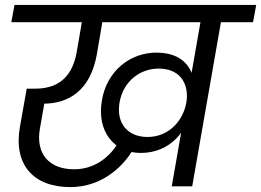

<svg xmlns="http://www.w3.org/2000/svg" viewBox="-20 -760 1065 783"><path d="M763.8 0 881 -669.6H1012L1024.9 -740H39.1L26.2 -669.6H797.5L680.4 0ZM267.1 3C396.9 3 493 -83.5 538.5 -179.1L472.9 -199.4C445 -136.8 379.1 -69.6 282.4 -69.6C177.1 -69.6 125.4 -136.3 142.6 -234.4L168.3 -381L131.4 -337.5C139.9 -337.2 148.4 -337.2 157.1 -337.2C256.5 -337.2 348 -387.3 375 -538.8L398.7 -677.9H315.2L293 -548.6C272.5 -429.6 199.9 -398.5 123.8 -398.5C112.9 -398.5 99.9 -398.5 88.9 -398.5L61.4 -243.5C33.9 -88 116.2 3 267.1 3ZM554 -136.3C677.7 -136.3 745.4 -230.7 758.9 -314.7L758.7 -340.9L739.6 -340.6C728.6 -276.2 675.5 -201.4 581.2 -201.4C505.6 -201.4 452 -252.3 467.7 -343.3C483.2 -429.6 552 -480.3 626.9 -480.3C724.4 -480.3 751.8 -405.5 739.6 -340.6L758.7 -339.6L767.7 -366C784.9 -451 749.2 -543.9 621.3 -545.4C512.6 -546.9 415.8 -471.9 395.6 -350.9C373.6 -224.2 445.3 -136.3 554 -136.3Z"/></svg>

Font: Poppins Devanagari Thin
Style: Italic
Weight: 100
Italic angle: -10°
Designer: Ninad Kale (Devanagari), Jonny Pinhorn (Latin)
Foundry: Indian Type Foundry
Version: 4.005